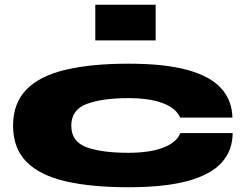

<svg xmlns="http://www.w3.org/2000/svg" viewBox="-20 -773 1034 808"><path d="M959 -213Q959 -141 914 -90Q869 -39 772 -12Q675 15 520 15Q365 15 256.5 -10Q148 -35 91.5 -92Q35 -149 35 -244Q35 -339 91.5 -396.5Q148 -454 256.5 -479.5Q365 -505 520 -505Q675 -505 771 -478Q867 -451 912 -400Q957 -349 958 -278H738Q722 -317 666 -338.5Q610 -360 520 -360Q410 -360 345 -335.5Q280 -311 280 -244Q280 -177 344 -153.5Q408 -130 520 -130Q610 -130 666.5 -151.5Q723 -173 739 -213ZM635 -753V-603H381V-753Z"/></svg>

Font: Syne ExtraBold
Style: Regular
Weight: 800
Designer: Lucas Descroix
Foundry: Bonjour Monde
Version: Version 2.200; ttfautohint (v1.8.4)